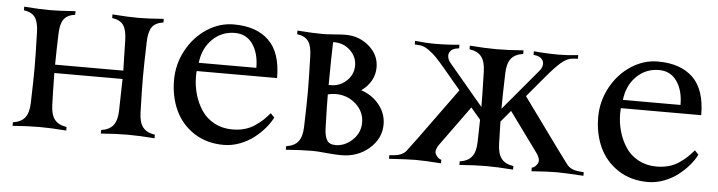

<svg xmlns="http://www.w3.org/2000/svg" viewBox="-38 -636 2930 783"><g transform="rotate(5 1427.5 -244.5)"><path d="M605.5 -488.3V-473.6Q572.3 -468.8 558.8 -449.2Q545.4 -429.7 544.4 -388.2Q541.5 -294.4 541.5 -244.1Q541.5 -193.8 544.4 -100.1Q545.4 -59.6 561 -39.6Q576.7 -19.5 610.4 -14.6V0Q546.9 -4.9 500.5 -4.9Q454.1 -4.9 390.6 0V-14.6Q424.3 -19.5 439.9 -39.6Q455.6 -59.6 456.5 -100.1Q456.5 -109.9 457.8 -159.7Q459 -209.5 459.5 -229.5H180.2Q181.2 -150.4 183.1 -100.1Q184.1 -59.6 199.7 -39.6Q215.3 -19.5 249 -14.6V0Q185.5 -4.9 139.2 -4.9Q92.8 -4.9 29.3 0V-14.6Q63 -19.5 78.6 -39.6Q94.2 -59.6 95.2 -100.1Q98.1 -193.8 98.1 -244.1Q98.1 -294.4 95.2 -388.2Q94.2 -429.7 80.8 -449.2Q67.4 -468.8 34.2 -473.6V-488.3Q97.7 -483.4 139.2 -483.4Q180.7 -483.4 244.1 -488.3V-473.6Q210.9 -468.8 197.5 -449.2Q184.1 -429.7 183.1 -388.2Q181.2 -336.9 180.2 -263.7H459.5Q459 -284.2 457.8 -332Q456.5 -379.9 456.5 -388.2Q455.6 -429.7 442.1 -449.2Q428.7 -468.8 395.5 -473.6V-488.3Q459 -483.4 500.5 -483.4Q542 -483.4 605.5 -488.3Z M1086.9 -288.1H757.8Q756.8 -280.8 756.8 -266.1Q756.8 -228 767.1 -192.6Q777.3 -157.2 796.9 -127.9Q816.4 -98.6 849.1 -81.1Q881.8 -63.5 922.9 -63.5Q950.2 -63.5 973.4 -70.1Q996.6 -76.7 1015.4 -89.6Q1034.2 -102.5 1046.4 -114Q1058.6 -125.5 1073.7 -143.1L1089.4 -126.5Q1079.1 -105.5 1060.5 -83.5Q1042 -61.5 1017.1 -42Q992.2 -22.5 959.5 -10Q926.8 2.4 893.6 2.4Q823.7 2.4 772 -31.2Q720.2 -64.9 694.6 -120.1Q668.9 -175.3 668.9 -243.7Q668.9 -309.1 700.2 -366.5Q731.4 -423.8 783 -457.3Q834.5 -490.7 892.1 -490.7Q985.4 -490.7 1036.1 -441.4Q1086.9 -392.1 1086.9 -288.1ZM763.2 -322.3H999Q999 -381.8 972.9 -419.2Q946.8 -456.5 899.9 -456.5Q845.7 -456.5 807.9 -419.2Q770 -381.8 763.2 -322.3Z M1257.8 -483.4Q1272 -483.4 1302.7 -485.8Q1333.5 -488.3 1350.6 -488.3Q1405.8 -488.3 1446.5 -453.1Q1487.3 -418 1487.3 -366.2Q1487.3 -336.9 1472.7 -311.3Q1458 -285.6 1433.1 -268.6Q1479 -253.4 1507.6 -217.5Q1536.1 -181.6 1536.1 -137.7Q1536.1 -79.6 1489 -38.6Q1441.9 2.4 1375 2.4Q1348.6 2.4 1313 -1.2Q1277.3 -4.9 1257.8 -4.9Q1211.4 -4.9 1147.9 0V-14.6Q1181.6 -19.5 1197.3 -39.6Q1212.9 -59.6 1213.9 -100.1Q1216.8 -193.8 1216.8 -244.1Q1216.8 -294.4 1213.9 -388.2Q1212.9 -429.7 1199.5 -449.2Q1186 -468.8 1152.8 -473.6V-488.3Q1216.3 -483.4 1257.8 -483.4ZM1331.1 -244.1Q1314 -244.1 1298.8 -239.7Q1298.8 -189.5 1301.8 -100.1Q1302.7 -70.8 1312.3 -53.7Q1321.8 -36.6 1348.1 -36.6Q1385.7 -36.6 1417 -65.9Q1448.2 -95.2 1448.2 -137.7Q1448.2 -181.6 1413.8 -212.9Q1379.4 -244.1 1331.1 -244.1ZM1306.6 -454.1H1301.8Q1299.8 -410.2 1298.8 -278.3H1306.6Q1345.2 -278.3 1372.3 -304.2Q1399.4 -330.1 1399.4 -366.2Q1399.4 -402.3 1372.3 -428.2Q1345.2 -454.1 1306.6 -454.1Z M2078.1 -488.3V-473.6Q2044.4 -468.8 2028.8 -448.7Q2013.2 -428.7 2012.2 -388.2Q2009.3 -294.4 2009.3 -244.1V-243.2L2149.9 -410.6Q2160.2 -422.4 2161.9 -435.1Q2163.6 -447.8 2158.2 -455.1Q2148.9 -470.7 2124 -473.1L2120.6 -473.6V-488.3Q2169.4 -483.4 2226.1 -483.4Q2256.8 -483.4 2302.2 -488.3V-473.6L2281.7 -472.2Q2257.8 -470.7 2233.4 -449.2Q2209 -427.7 2176.3 -388.7L2104.5 -303.2L2252 -100.1Q2283.2 -57.1 2296.9 -39.6Q2313 -19.5 2345.2 -16.6L2366.2 -14.6V0Q2284.7 -4.9 2257.8 -4.9Q2221.2 -4.9 2153.3 0V-14.6Q2166.5 -17.1 2176.3 -33.2Q2186.5 -49.3 2166 -77.6L2049.3 -237.8L2009.8 -190.9Q2010.3 -171.9 2012.2 -100.1Q2013.2 -59.6 2028.8 -39.6Q2044.4 -19.5 2078.1 -14.6V0Q2014.6 -4.9 1968.3 -4.9Q1921.9 -4.9 1858.4 0V-14.6Q1892.1 -19.5 1907.7 -39.6Q1923.3 -59.6 1924.3 -100.1Q1925.8 -153.8 1926.3 -190.9L1886.7 -237.8L1770.5 -77.6Q1750 -49.3 1760.3 -33.2Q1770 -17.1 1783.2 -14.6V0Q1715.3 -4.9 1678.7 -4.9Q1651.9 -4.9 1570.3 0V-14.6L1591.3 -16.6Q1623.5 -19.5 1639.6 -39.6Q1653.3 -57.1 1684.6 -100.1L1832 -303.2L1760.3 -388.7Q1738.8 -414.1 1724.9 -428.7Q1710.9 -443.4 1691.2 -457.3Q1671.4 -471.2 1654.8 -472.2L1634.3 -473.6V-488.3Q1679.7 -483.4 1710.4 -483.4Q1767.1 -483.4 1815.9 -488.3V-473.6L1812.5 -473.1Q1787.6 -470.7 1778.3 -455.1Q1772.9 -447.8 1774.7 -435.1Q1776.4 -422.4 1786.6 -410.6L1927.2 -243.2V-244.1Q1927.2 -294.4 1924.3 -388.2Q1923.3 -428.7 1907.7 -448.7Q1892.1 -468.8 1858.4 -473.6V-488.3Q1921.9 -483.4 1968.3 -483.4Q2014.6 -483.4 2078.1 -488.3Z M2823.2 -288.1H2494.1Q2493.2 -280.8 2493.2 -266.1Q2493.2 -228 2503.4 -192.6Q2513.7 -157.2 2533.2 -127.9Q2552.7 -98.6 2585.4 -81.1Q2618.2 -63.5 2659.2 -63.5Q2686.5 -63.5 2709.7 -70.1Q2732.9 -76.7 2751.7 -89.6Q2770.5 -102.5 2782.7 -114Q2794.9 -125.5 2810.1 -143.1L2825.7 -126.5Q2815.4 -105.5 2796.9 -83.5Q2778.3 -61.5 2753.4 -42Q2728.5 -22.5 2695.8 -10Q2663.1 2.4 2629.9 2.4Q2560.1 2.4 2508.3 -31.2Q2456.5 -64.9 2430.9 -120.1Q2405.3 -175.3 2405.3 -243.7Q2405.3 -309.1 2436.5 -366.5Q2467.8 -423.8 2519.3 -457.3Q2570.8 -490.7 2628.4 -490.7Q2721.7 -490.7 2772.5 -441.4Q2823.2 -392.1 2823.2 -288.1ZM2499.5 -322.3H2735.4Q2735.4 -381.8 2709.2 -419.2Q2683.1 -456.5 2636.2 -456.5Q2582 -456.5 2544.2 -419.2Q2506.3 -381.8 2499.5 -322.3Z"/></g></svg>

Font: Flanker
Style: Regular
Weight: 400
Designer: Flanker
Foundry: Flanker
Version: Version 2.027